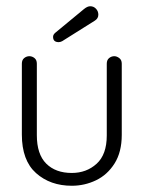

<svg xmlns="http://www.w3.org/2000/svg" viewBox="-20 -585 460 615"><path d="M322 -381Q322 -393 329.5 -399Q337 -405 346 -405Q354 -405 362 -399Q370 -393 370 -381V-153Q370 -98 347 -61.5Q324 -25 287.5 -7.5Q251 10 210 10Q141 10 95.5 -30.5Q50 -71 50 -154V-381Q50 -393 57.5 -399Q65 -405 74 -405Q83 -405 90.5 -399Q98 -393 98 -381V-152Q98 -91 128 -61Q158 -31 210 -31Q257 -31 289.5 -60.5Q322 -90 322 -151ZM157 -480 249 -556Q260 -565 269 -565Q280 -565 287.5 -557Q295 -549 295 -538Q295 -526 284 -519L179 -453Q173 -450 168 -450Q150 -450 150 -467Q150 -474 157 -480Z"/></svg>

Font: Dongle Light
Style: Regular
Weight: 300
Designer: Yanghee Ryu
Foundry: Yanghee Ryu
Version: Version 2.000